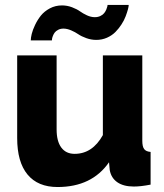

<svg xmlns="http://www.w3.org/2000/svg" viewBox="-20 -750 667 780"><path d="M237.8 -633.8Q225.6 -633.8 216.3 -628.9Q207 -624 202.4 -617.9Q197.8 -611.8 194.8 -604Q191.9 -596.2 191.4 -592Q190.9 -587.9 190.9 -585.9H105Q105 -596.2 108.9 -612.3Q112.8 -628.4 122.6 -648.9Q132.3 -669.4 146.2 -686.8Q160.2 -704.1 182.6 -716.1Q205.1 -728 231.9 -728Q252.9 -728 272.7 -720.5Q292.5 -712.9 304.7 -704.1Q316.9 -695.3 333.3 -687.7Q349.6 -680.2 365.2 -680.2Q377.9 -680.2 387.9 -685.1Q397.9 -689.9 403.3 -696.8Q408.7 -703.6 411.9 -711.4Q415 -719.2 416 -723.6Q417 -728 417 -730H502.9Q502.9 -724.1 499.8 -712.2Q496.6 -700.2 490.5 -683.8Q484.4 -667.5 473.6 -650.9Q462.9 -634.3 449 -620.1Q435.1 -606 414.8 -596.9Q394.5 -587.9 371.1 -587.9Q350.6 -587.9 330.8 -595Q311 -602.1 298.3 -610.8Q285.6 -619.6 269 -626.7Q252.4 -633.8 237.8 -633.8ZM49.8 -189V-524.9H210V-224.1Q210 -176.3 229 -150.6Q248 -125 283.2 -125Q355.5 -125 397.9 -201.2V-524.9H558.1V-178.2Q558.1 -154.3 565.7 -144.3Q573.2 -134.3 591.8 -132.8V0Q552.2 7.8 523.9 7.8Q481.9 7.8 456.8 -9.5Q431.6 -26.9 425.8 -59.1L422.9 -90.8Q353 9.8 213.9 9.8Q133.8 9.8 91.8 -41Q49.8 -91.8 49.8 -189Z"/></svg>

Font: Raleway-v4020 ExtraBold
Style: Regular
Weight: 800
Designer: Matt McInerney, Pablo Impallari, Rodrigo Fuenzalida
Foundry: Matt McInerney, Pablo Impallari, Rodrigo Fuenzalida
Version: Version 4.020;PS 004.020;hotconv 1.0.88;makeotf.lib2.5.64775